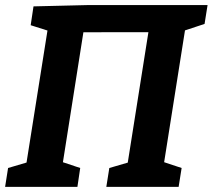

<svg xmlns="http://www.w3.org/2000/svg" viewBox="-22 -724 825 744"><path d="M-2.2 0 9.3 -73 98.3 -99.3 78.3 -78.3 164.3 -620.5 181.2 -599.6 96.9 -626.3 107.8 -699.3 316.6 -704.3H782.3L770.7 -631.3L680.8 -601.6L697.3 -621.9L611.3 -78.3L602.6 -99.3L681.8 -73L670.2 0H390L401.6 -73L489.5 -98.6L470.6 -78.3L556.9 -623.4L575.2 -599.3L277.9 -599L304.7 -621.4L219.1 -78.3L210 -99.3L288.8 -73L278 0Z"/></svg>

Font: Bitter Thin
Style: Italic
Weight: 100
Italic angle: -9°
Designer: Sol Matas, and Bitter project Authors
Foundry: Sol Matas
Version: Version 2.002